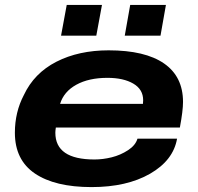

<svg xmlns="http://www.w3.org/2000/svg" viewBox="-20 -742 799 774"><path d="M226.1 -598.1 249 -722.2H391.1L368.2 -598.1ZM482.9 -598.1 504.9 -722.2H648.9L627 -598.1ZM349.1 12.2Q201.7 12.2 120.8 -42.5Q40 -97.2 40 -207Q40 -290 76.2 -358.9Q117.7 -447.3 207.5 -493.2Q297.4 -539.1 418 -539.1Q564.9 -539.1 641.4 -486.1Q717.8 -433.1 717.8 -331.1Q717.8 -295.4 705.1 -228H205.1Q203.1 -214.4 203.1 -207Q203.1 -99.1 360.8 -99.1Q395 -99.1 430.4 -107.9Q465.8 -116.7 496.1 -136.5Q526.4 -156.2 534.2 -183.1H693.8Q678.7 -95.7 585 -41.7Q491.2 12.2 349.1 12.2ZM222.2 -323.2H556.2Q557.1 -328.1 557.1 -337.9Q557.1 -381.8 517.3 -405Q477.5 -428.2 413.1 -428.2Q337.9 -428.2 287.6 -400.4Q237.3 -372.6 222.2 -323.2Z"/></svg>

Font: Archivo Expanded
Style: Bold Italic
Weight: 700
Width: 7
Italic angle: -10°
Designer: Hector Gatti
Foundry: Omnibus-Type
Version: Version 2.001